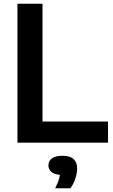

<svg xmlns="http://www.w3.org/2000/svg" viewBox="-20 -760 600 1023"><path d="M73 0V-740H206.5V-112.5H555.5V0ZM274 243Q290 211.5 295.8 189Q301.5 166.5 301.5 143.5L325 172H314.5Q274.5 172 256.2 158Q238 144 238 121Q238 97.5 256.5 83.8Q275 70 313.5 70Q353.5 70 372.2 87.5Q391 105 391 137.5Q391 162.5 381.5 191.2Q372 220 355.5 243Z"/></svg>

Font: Encode Sans Condensed Thin SemiBold
Style: Regular
Weight: 600
Version: Version 3.002